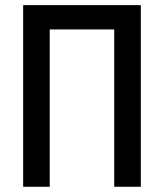

<svg xmlns="http://www.w3.org/2000/svg" viewBox="-20 -713 626 733"><path d="M416 0V-600.6H169.9V0H68.4V-693.4H517.6V0Z"/></svg>

Font: Cascadia Code NF
Style: Regular
Weight: 400
Monospace: yes
Designer: Aaron Bell
Foundry: Saja Typeworks
Version: Version 2404.023; ttfautohint (v1.8.4)